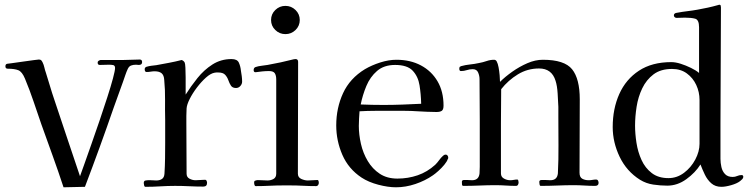

<svg xmlns="http://www.w3.org/2000/svg" viewBox="-20 -792 3185 816"><path d="M584 -528Q584 -516 570 -516Q567 -516 564 -516.5Q561 -517 558 -517Q546 -517 537 -513.5Q528 -510 523 -499Q517 -486 512.5 -472.5Q508 -459 503 -445Q493 -417 483 -389.5Q473 -362 463 -334Q434 -250 403.5 -166Q373 -82 341 2L250 4Q228 -63 204 -129.5Q180 -196 156 -263Q139 -312 122.5 -361Q106 -410 86 -458Q74 -487 58 -493.5Q42 -500 13 -500Q3 -500 3 -510Q3 -520 11 -521Q11 -521 30.5 -523.5Q50 -526 76.5 -530Q103 -534 123.5 -536.5Q144 -539 145 -539Q152 -539 155 -536Q158 -533 161 -527Q166 -517 168.5 -505.5Q171 -494 175 -483Q184 -455 192.5 -426Q201 -397 211 -368Q238 -286 265.5 -205Q293 -124 320 -43Q326 -59 339 -96Q352 -133 369 -181Q386 -229 403.5 -280.5Q421 -332 436 -378.5Q451 -425 460 -458.5Q469 -492 469 -503Q469 -514 460.5 -515.5Q452 -517 444 -517Q434 -517 424.5 -516.5Q415 -516 404 -516Q395 -516 395 -526Q395 -531 399 -533.5Q403 -536 407 -537Q412 -537 417 -537Q422 -537 426 -537H502Q520 -537 538 -538Q556 -539 574 -539Q584 -539 584 -528Z M1009 -445Q1009 -435 1001.5 -426.5Q994 -418 983 -418Q968 -418 961.5 -428Q955 -438 950.5 -451Q946 -464 937 -474Q928 -484 907 -484Q903 -484 899.5 -484Q896 -484 892 -483Q875 -480 855 -462Q835 -444 816.5 -419.5Q798 -395 786 -371Q774 -347 773 -331Q772 -315 772 -299.5Q772 -284 772 -269Q772 -215 772.5 -161Q773 -107 773 -54Q773 -39 785.5 -32.5Q798 -26 811 -26Q821 -26 831 -27Q841 -28 851 -28Q856 -28 858 -23.5Q860 -19 860 -15Q860 1 844 1Q814 1 784 -0.5Q754 -2 724 -2Q693 -2 661.5 0Q630 2 598 2Q594 2 592.5 -4Q591 -10 591 -14Q591 -24 599 -25Q610 -27 622 -26Q634 -25 644 -25Q659 -25 668.5 -31.5Q678 -38 679 -54Q681 -86 681.5 -119Q682 -152 682 -185V-282Q681 -325 681.5 -367.5Q682 -410 678 -452Q677 -472 667 -480.5Q657 -489 637 -489Q629 -489 620.5 -487.5Q612 -486 603 -486Q595 -486 595 -498Q595 -505 602 -508Q612 -511 623 -512.5Q634 -514 644 -515Q671 -520 698 -525Q725 -530 752 -537Q761 -534 765 -526Q767 -522 768 -504Q769 -486 769 -462.5Q769 -439 769 -418.5Q769 -398 769 -390Q791 -425 819 -460Q847 -495 883 -518Q919 -541 964 -541Q988 -541 995 -526Q1002 -511 1004 -491Q1006 -480 1007.5 -468Q1009 -456 1009 -445Z M1335 -15Q1335 -10 1332 -5.5Q1329 -1 1324 -1Q1296 -1 1268.5 -2.5Q1241 -4 1212 -4H1185Q1155 -4 1125.5 -2.5Q1096 -1 1067 -1Q1063 -1 1061.5 -6Q1060 -11 1060 -14Q1060 -19 1061 -21.5Q1062 -24 1067 -25Q1072 -27 1078.5 -26.5Q1085 -26 1091 -26Q1098 -26 1104 -25.5Q1110 -25 1117 -25Q1131 -25 1142.5 -31.5Q1154 -38 1154 -54V-454Q1154 -471 1148 -480.5Q1142 -490 1123 -490Q1109 -490 1094.5 -488.5Q1080 -487 1066 -485Q1058 -485 1058 -494Q1058 -504 1066 -507Q1078 -511 1091.5 -512.5Q1105 -514 1117 -516Q1145 -521 1173 -527Q1201 -533 1228 -540Q1231 -541 1236 -541Q1247 -541 1247 -529Q1247 -411 1246.5 -292Q1246 -173 1246 -54Q1246 -38 1260.5 -31.5Q1275 -25 1288 -25Q1298 -25 1308.5 -26Q1319 -27 1329 -27Q1333 -27 1334 -22Q1335 -17 1335 -15ZM1254 -707Q1254 -682 1236 -664.5Q1218 -647 1193 -647Q1168 -647 1150 -664.5Q1132 -682 1132 -707Q1132 -732 1150 -749.5Q1168 -767 1193 -767Q1218 -767 1236 -749.5Q1254 -732 1254 -707Z M1770 -351Q1769 -392 1763 -429.5Q1757 -467 1734 -491.5Q1711 -516 1659 -516Q1612 -516 1582.5 -490.5Q1553 -465 1537 -426.5Q1521 -388 1513 -348Q1538 -347 1562 -346.5Q1586 -346 1610 -346Q1650 -346 1690 -347.5Q1730 -349 1770 -351ZM1885 -122Q1885 -117 1883 -116Q1880 -106 1868.5 -92Q1857 -78 1843 -65.5Q1829 -53 1820 -47Q1787 -24 1745.5 -10Q1704 4 1663 4Q1629 4 1587.5 -7Q1546 -18 1517 -37Q1461 -74 1435 -134Q1409 -194 1409 -259Q1409 -333 1438 -396Q1467 -459 1531 -498Q1560 -515 1596 -526.5Q1632 -538 1665 -538Q1724 -538 1769 -514Q1814 -490 1839.5 -446.5Q1865 -403 1865 -343Q1865 -326 1857.5 -321Q1850 -316 1835 -316Q1815 -316 1795 -317Q1775 -318 1755 -319Q1727 -321 1699.5 -321Q1672 -321 1644 -321Q1610 -321 1576 -321Q1542 -321 1508 -319Q1507 -303 1506 -288Q1505 -273 1505 -257Q1505 -220 1514 -180.5Q1523 -141 1543 -107.5Q1563 -74 1594 -53.5Q1625 -33 1669 -33Q1714 -33 1755 -47Q1796 -61 1830 -92Q1839 -101 1846.5 -111.5Q1854 -122 1863 -130Q1868 -135 1874 -135Q1879 -135 1882 -131Q1885 -127 1885 -122Z M2524 -15Q2524 -2 2509 -2Q2487 -2 2464 -3.5Q2441 -5 2418 -5Q2384 -5 2348.5 -3.5Q2313 -2 2278 -2Q2274 -2 2273 -8.5Q2272 -15 2272 -19Q2272 -27 2282 -27Q2292 -27 2298 -27Q2303 -27 2308.5 -26.5Q2314 -26 2319 -26Q2348 -26 2351 -55Q2354 -114 2353.5 -174Q2353 -234 2353 -293Q2353 -304 2353 -315.5Q2353 -327 2353 -338Q2352 -361 2350 -394.5Q2348 -428 2341 -449Q2325 -501 2271 -501Q2222 -501 2181 -476Q2140 -451 2110 -413Q2109 -340 2109 -268Q2109 -196 2109 -124V-55Q2109 -40 2122 -33Q2135 -26 2148 -26Q2156 -26 2163.5 -27.5Q2171 -29 2178 -29Q2182 -29 2183 -24Q2184 -19 2184 -16Q2184 -12 2181.5 -7Q2179 -2 2173 -2Q2151 -2 2129.5 -3.5Q2108 -5 2086 -5Q2052 -5 2018 -3.5Q1984 -2 1949 -2Q1944 -2 1943.5 -8.5Q1943 -15 1943 -19Q1943 -27 1952 -27Q1961 -27 1966 -27Q1971 -27 1976 -26.5Q1981 -26 1986 -26Q2015 -26 2018 -55Q2019 -69 2019 -83Q2019 -97 2019 -111Q2019 -197 2019 -283.5Q2019 -370 2018 -456Q2018 -470 2012 -484Q2006 -498 1989 -498Q1976 -498 1964 -494Q1952 -490 1939 -490Q1932 -490 1932 -500Q1932 -502 1932.5 -504.5Q1933 -507 1934 -508Q1935 -509 1937 -509.5Q1939 -510 1940 -511Q1958 -516 1977.5 -518Q1997 -520 2015 -524Q2032 -527 2048 -532.5Q2064 -538 2080 -538Q2087 -538 2091 -531Q2096 -522 2099 -505.5Q2102 -489 2103.5 -472Q2105 -455 2105 -444Q2127 -466 2157.5 -487.5Q2188 -509 2221.5 -523.5Q2255 -538 2287 -538Q2379 -538 2411.5 -497.5Q2444 -457 2444 -370Q2444 -292 2443.5 -214Q2443 -136 2443 -58Q2443 -39 2454.5 -32.5Q2466 -26 2482 -26Q2490 -26 2498 -27.5Q2506 -29 2513 -29Q2519 -29 2521.5 -24.5Q2524 -20 2524 -15Z M2953 -367Q2953 -401 2939 -431Q2925 -461 2899 -480Q2873 -499 2836 -499Q2788 -499 2757.5 -476Q2727 -453 2709.5 -416.5Q2692 -380 2685.5 -338Q2679 -296 2679 -258Q2679 -224 2685 -185Q2691 -146 2706.5 -112Q2722 -78 2750 -56.5Q2778 -35 2821 -35Q2857 -35 2887 -57.5Q2917 -80 2935 -114Q2953 -148 2953 -181ZM3139 -40Q3139 -35 3134 -30Q3129 -25 3125 -22Q3112 -12 3087.5 -5Q3063 2 3046 2Q3020 2 3003 -13Q2986 -28 2975.5 -50Q2965 -72 2957 -93Q2935 -58 2897 -30.5Q2859 -3 2816 -3Q2787 -3 2756.5 -7.5Q2726 -12 2700 -28Q2643 -64 2613.5 -125.5Q2584 -187 2584 -252Q2584 -330 2612 -392.5Q2640 -455 2695.5 -491.5Q2751 -528 2833 -528Q2851 -528 2873 -521Q2895 -514 2916.5 -503.5Q2938 -493 2951 -482V-676Q2951 -708 2934.5 -712.5Q2918 -717 2891 -717Q2882 -717 2873 -716.5Q2864 -716 2855 -716Q2851 -716 2847.5 -719Q2844 -722 2844 -726Q2844 -733 2849 -735Q2851 -737 2853.5 -737Q2856 -737 2859 -738Q2880 -742 2901.5 -744.5Q2923 -747 2945 -751Q2967 -755 2988 -759.5Q3009 -764 3030 -770Q3031 -770 3033.5 -771Q3036 -772 3037 -772Q3042 -772 3043 -768Q3044 -764 3044 -760Q3044 -636 3043 -513Q3042 -390 3042 -266V-117Q3042 -100 3046 -82Q3050 -64 3061.5 -52Q3073 -40 3094 -40Q3104 -40 3113 -44Q3122 -48 3132 -48Q3139 -48 3139 -40Z"/></svg>

Font: Kaisei Tokumin
Style: Regular
Weight: 400
Designer: Font-Kai, 金井和夫
Foundry: KAZUO KANAI
Version: Version 5.003